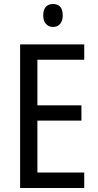

<svg xmlns="http://www.w3.org/2000/svg" viewBox="-20 -1001 488 955"><path d="M399 -66H80V-780H399V-704H166V-477H385V-401H166V-143H399ZM244 -981Q292 -981 292 -924Q292 -897 279 -882Q266 -867 244 -867Q222 -867 208.5 -882Q195 -897 195 -924Q195 -953 208 -967Q221 -981 244 -981Z"/></svg>

Font: Noto Sans Malayalam UI Condensed
Style: Regular
Weight: 400
Width: 3
Designer: Jelle Bosma - Monotype Design Team
Foundry: Monotype Imaging Inc.
Version: Version 2.104; ttfautohint (v1.8.4.7-5d5b)